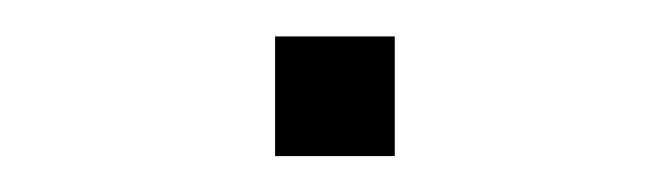

<svg xmlns="http://www.w3.org/2000/svg" viewBox="-20 -87 373 107"><path d="M133.3 0V-66.7H200V0Z"/></svg>

Font: Galmuri14 Regular
Style: Regular
Weight: 400
Designer: Lee Minseo (quiple)
Version: Version 2.399;hotconv 1.1.1;makeotfexe 2.6.0 DEVELOPMENT